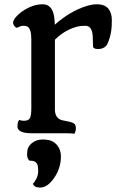

<svg xmlns="http://www.w3.org/2000/svg" viewBox="-20 -615 554 886"><path d="M40.5 0ZM322.8 2.4Q312.5 0 291.5 0H126Q79.1 0 65.9 -16.6Q60.5 -22.9 60.5 -31.2Q60.5 -51.8 68.4 -61.5Q80.1 -57.6 90.1 -57.6Q100.1 -57.6 106.9 -60.3Q113.8 -63 117.7 -69.3Q124.5 -81.1 124.5 -115.2V-434.6Q124.5 -480.5 107.4 -491.7Q100.6 -496.1 89.4 -496.1Q78.1 -496.1 71.5 -492.7Q64.9 -489.3 60.8 -487.8Q56.6 -486.3 53.7 -488Q50.8 -489.7 47.9 -493.2Q40.5 -502 40.5 -510Q40.5 -518.1 46.6 -527.6Q52.7 -537.1 66.4 -549.6Q80.1 -562 97.7 -572.3Q137.2 -595.2 176.8 -595.2Q221.7 -595.2 230 -536.6Q232.4 -519.5 232.9 -501Q304.2 -564 379.9 -587.4Q405.3 -595.2 426 -595.2Q446.8 -595.2 460.2 -589.4Q473.6 -583.5 481.4 -573.2Q496.1 -553.2 496.1 -522Q496.1 -490.7 493.2 -472.2Q490.2 -453.6 485.8 -439.5Q477.1 -410.6 469.2 -402.8Q455.6 -388.7 432.6 -388.7Q409.2 -388.7 409.2 -402.3Q409.2 -454.6 404.8 -469.2Q396.5 -496.1 373.5 -496.1Q350.6 -496.1 332 -491Q313.5 -485.8 295.9 -477.1Q260.3 -459.5 233.4 -431.6V-106.9Q234.9 -68.4 267.1 -60.1Q276.4 -57.6 288.1 -55.7Q299.8 -53.7 308.3 -51Q316.9 -48.3 321.8 -44.9Q330.1 -38.6 330.1 -24.4Q330.1 -6.8 322.8 2.4ZM116.2 126.5Q105 116.7 105 97.4Q105 78.1 109.9 67.1Q114.7 56.2 124 47.9Q146 28.8 175.3 28.8Q204.6 28.8 219.5 36.1Q234.4 43.5 243.7 55.2Q261.2 76.7 261.2 106.2Q261.2 135.7 252.4 161.1Q243.7 186.5 229.5 206.5Q199.2 250.5 164.6 250.5Q138.2 250.5 131.8 232.9Q140.1 225.6 148.2 209Q156.2 192.4 156.2 175.8Q156.2 159.2 154.5 151.1Q152.8 143.1 148.4 137.2Q139.2 125.5 116.2 126.5Z"/></svg>

Font: Quando
Style: Regular
Weight: 400
Version: Version 1.002